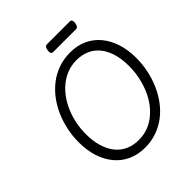

<svg xmlns="http://www.w3.org/2000/svg" viewBox="-311 -1417 1648 1648"><g transform="rotate(-45 513.5 -593.0)"><path d="M498 19Q414 19 345 -12Q276 -43 227.5 -101Q179 -159 153 -238.5Q127 -318 127 -416Q127 -491 142 -563.5Q157 -636 186 -703Q215 -770 257.5 -826.5Q300 -883 354.5 -925.5Q409 -968 476 -991.5Q543 -1015 620 -1015Q705 -1015 773 -984Q841 -953 889 -895.5Q937 -838 963 -758.5Q989 -679 989 -581Q989 -504 973.5 -430Q958 -356 928.5 -289Q899 -222 856.5 -165.5Q814 -109 759.5 -68Q705 -27 639.5 -4Q574 19 498 19ZM506 -66Q566 -66 617.5 -85Q669 -104 712.5 -139.5Q756 -175 790 -222Q824 -269 847.5 -326.5Q871 -384 883.5 -446.5Q896 -509 896 -574Q896 -659 876.5 -725Q857 -791 820 -837Q783 -883 730.5 -906.5Q678 -930 612 -930Q553 -930 501 -910.5Q449 -891 405.5 -856Q362 -821 327.5 -773.5Q293 -726 269 -669.5Q245 -613 232.5 -550.5Q220 -488 220 -423Q220 -339 240 -272.5Q260 -206 297 -160Q334 -114 387 -90Q440 -66 506 -66ZM522 -1120Q504 -1120 499 -1131.5Q494 -1143 497 -1161Q500 -1182 507 -1193.5Q514 -1205 532 -1205H804Q823 -1205 827.5 -1192.5Q832 -1180 829 -1161Q826 -1142 819 -1131Q812 -1120 794 -1120Z"/></g></svg>

Font: Playwrite ZA
Style: Regular
Weight: 400
Designer: Veronika Burian, José Scaglione
Foundry: TypeTogether
Version: Version 1.002